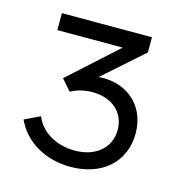

<svg xmlns="http://www.w3.org/2000/svg" viewBox="-70 -763 489 525"><g transform="rotate(15 174.0 -500.0)"><path d="M174 -300C263 -300 323 -353 323 -434C323 -508 272 -558 197 -558C193 -558 189 -557 185 -557L298 -657V-700H43V-652H228L92 -529L119 -498C137 -508 159 -513 180 -513C236 -513 273 -480 273 -431C273 -380 233 -346 174 -346C121 -346 77 -372 61 -413L17 -392C43 -335 102 -300 174 -300Z"/></g></svg>

Font: Fixel Text Light
Style: Regular
Weight: 300
Width: 4
Designer: AlfaBravo + MacPaw
Foundry: Kyrylo Tkachov, Marchela Mozhyna, Serhii Makarenko, Maria Weinstein, Zakhar Kryvoshyya
Version: Version 1.211